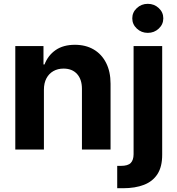

<svg xmlns="http://www.w3.org/2000/svg" viewBox="-20 -789 936 1013"><path d="M211.7 -315.2V0H60.7V-545.9H209.4V-448.8H214.8Q233.3 -497 273.7 -524.9Q314.1 -552.7 375.2 -552.7Q432.1 -552.7 474.4 -527.9Q516.6 -503.1 539.9 -457Q563.3 -410.9 563.3 -347.3V0H412.3V-320.3Q412.3 -370.2 386.5 -398.7Q360.7 -427.1 315.2 -427.1Q284.9 -427.1 261.5 -413.8Q238.1 -400.5 224.9 -375.6Q211.7 -350.8 211.7 -315.2ZM684.8 -545.9H835.7V27.1Q835.9 90.3 811 129.2Q786 168.2 739.6 186.1Q693.3 204.1 629.1 204.1H598.4V86.1H618.2Q655 86.1 669.8 70.8Q684.6 55.5 684.8 24.8ZM759.8 -615.6Q726 -615.6 702 -638.1Q677.9 -660.5 677.9 -692.2Q677.9 -724.1 702 -746.4Q726 -768.8 759.8 -768.8Q793.6 -768.8 817.6 -746.4Q841.6 -724.1 841.6 -692.3Q841.6 -660.5 817.6 -638.1Q793.6 -615.6 759.8 -615.6Z"/></svg>

Font: Inter
Style: Regular
Weight: 400
Designer: Rasmus Andersson
Foundry: rsms
Version: Version 4.000;git-8c9346024